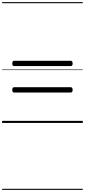

<svg xmlns="http://www.w3.org/2000/svg" viewBox="-20 -1163 803 1816"><path d="M114 -538Q105 -538 100.5 -544Q96 -550 96 -562Q96 -588 114 -588H649Q658 -588 662.5 -581.5Q667 -575 667 -562Q667 -538 649 -538ZM114 -288Q105 -288 100.5 -294Q96 -300 96 -312Q96 -338 114 -338H649Q658 -338 662.5 -331.5Q667 -325 667 -312Q667 -288 649 -288ZM0 623H763V633H0ZM0 -20H763V0H0ZM0 -505H763V-500H0ZM0 -1143H763V-1133H0Z"/></svg>

Font: Playwrite CL Guides
Style: Regular
Weight: 400
Designer: Veronika Burian, José Scaglione
Foundry: TypeTogether
Version: Version 1.003